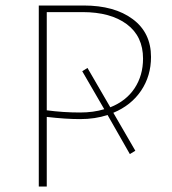

<svg xmlns="http://www.w3.org/2000/svg" viewBox="-20 -678 626 698"><path d="M392 -268 472 -130 452 -118 371 -260Q326 -245 271 -245Q219 -245 150 -253V0H121V-658H284Q396 -658 462.5 -608.5Q529 -559 529 -471Q529 -402 493 -348.5Q457 -295 392 -268ZM359 -281 279 -419 298 -431 381 -288Q439 -311 469.5 -357.5Q500 -404 500 -465Q500 -546 441 -590Q382 -634 280 -634H150V-277Q210 -269 271 -269Q320 -269 359 -281Z"/></svg>

Font: Ysabeau Extralight
Style: Regular
Weight: 200
Designer: Christian Thalmann (Catharsis Fonts)
Version: Version 0.003